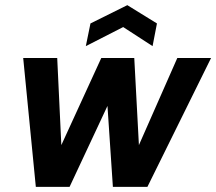

<svg xmlns="http://www.w3.org/2000/svg" viewBox="-20 -725 839 745"><path d="M250 0H119L70 -500H202L218 -162L373 -500H501L519 -162L668 -500H799L552 0H418L397 -314ZM572 -546 458 -620 313 -546 331 -634 474 -705 589 -634Z"/></svg>

Font: Albert Sans
Style: Bold Italic
Weight: 700
Italic angle: -11.25°
Designer: Andreas Rasmussen
Foundry: a.Foundry
Version: Version 1.025